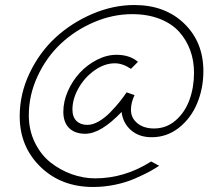

<svg xmlns="http://www.w3.org/2000/svg" viewBox="-20 -642 858 761"><path d="M356.9 64.9Q310.5 64.9 264.6 48.6Q218.8 32.2 180.4 2Q142.1 -28.3 118.2 -77.1Q94.2 -126 94.2 -185.1Q94.2 -265.1 128.9 -339.8Q163.6 -414.6 220.2 -468Q276.9 -521.5 351.6 -553.7Q426.3 -585.9 503.9 -585.9Q565.4 -585.9 613.3 -567.1Q661.1 -548.3 690.2 -515.9Q719.2 -483.4 734.1 -442.4Q749 -401.4 749 -354Q749 -296.4 731.2 -246.8Q713.4 -197.3 676.5 -165Q639.6 -132.8 590.8 -132.8Q549.8 -132.8 524.4 -153.6Q499 -174.3 499 -207Q499 -234.4 513.2 -265.1L481.9 -275.9Q468.8 -256.8 453.6 -237.8Q438.5 -218.8 416.7 -196.5Q395 -174.3 371.1 -160.6Q347.2 -147 326.2 -147Q299.3 -147 283.2 -162.6Q267.1 -178.2 267.1 -208Q267.1 -250 291.3 -292.7Q315.4 -335.4 355 -363.3Q394.5 -391.1 435.1 -391.1Q466.3 -391.1 499 -369.1L526.9 -397Q493.7 -424.8 441.9 -424.8Q402.8 -424.8 364 -404.8Q325.2 -384.8 296.1 -353.3Q267.1 -321.8 249 -280.8Q231 -239.7 231 -199.2Q231 -157.2 253.9 -134.5Q276.9 -111.8 317.9 -111.8Q379.4 -111.8 461.9 -198.2Q467.3 -153.8 499.3 -126Q531.2 -98.1 581.1 -98.1Q641.6 -98.1 689.2 -135.7Q736.8 -173.3 761.5 -232.7Q786.1 -292 786.1 -359.9Q786.1 -475.1 710.2 -548.6Q634.3 -622.1 512.2 -622.1Q429.2 -622.1 346.9 -587.2Q264.6 -552.2 200.9 -493.9Q137.2 -435.5 97.7 -353Q58.1 -270.5 58.1 -181.2Q58.1 -61 140.1 19Q222.2 99.1 349.1 99.1Q393.1 99.1 436.3 90.1Q479.5 81.1 514.2 65.9Q548.8 50.8 570.6 39.1Q592.3 27.3 610.8 15.1L579.1 -2Q474.1 64.9 356.9 64.9Z"/></svg>

Font: Comic Neue Angular Light Italic
Style: Regular
Weight: 300
Italic angle: -12°
Designer: Craig Rozynski
Foundry: Craig Rozynski
Version: Version 2.003